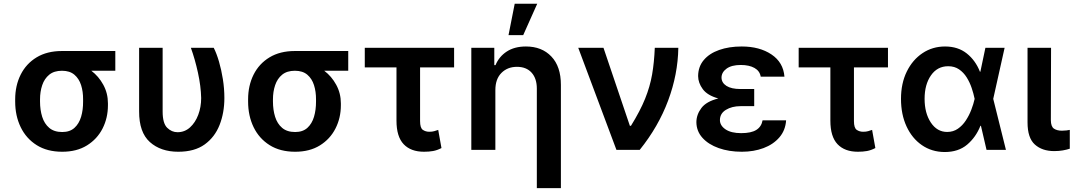

<svg xmlns="http://www.w3.org/2000/svg" viewBox="-20 -801 5742 1026"><path d="M61.1 -258.5V-269.9Q61.1 -343.4 90.4 -402Q119.7 -460.6 175.6 -494.5Q231.5 -528.4 311.1 -528.4H596.2V-422.9H468Q507.1 -393.5 532 -348Q556.8 -302.6 556.8 -248.6V-238.6Q556.8 -170.8 528.1 -114.3Q499.3 -57.9 444.8 -24Q390.3 9.9 312.5 9.9Q232.2 9.9 176.1 -25.4Q120 -60.7 90.6 -121.4Q61.1 -182.2 61.1 -258.5ZM193.9 -269.9V-258.5Q193.9 -214.1 205.4 -177Q217 -139.9 243.1 -117.7Q269.2 -95.5 312.5 -95.5Q353.3 -95.5 377.8 -117.7Q402.3 -139.9 413.4 -177Q424.4 -214.1 424 -258.5V-269.9Q424.4 -311.1 413.4 -345.9Q402.3 -380.7 377.5 -401.8Q352.6 -422.9 311.1 -422.9Q268.8 -422.9 243.1 -401.8Q217.3 -380.7 205.6 -345.9Q193.9 -311.1 193.9 -269.9Z M723.4 -545.5H849.1V-204.5Q849.1 -142.4 873.2 -118.4Q897.4 -94.5 928.6 -94.5Q967 -94.5 995.4 -120.2Q1023.8 -146 1039.4 -187.5Q1055 -229 1055 -277Q1053.6 -340.6 1037.8 -412.6Q1022 -484.7 1000 -545.5H1122.2Q1137.4 -515.6 1150.2 -471.9Q1163 -428.3 1171 -377.8Q1179 -327.4 1179 -277Q1179 -198.5 1153.4 -133.3Q1127.8 -68.2 1073.7 -29.1Q1019.5 9.9 932.5 9.9Q838.8 9.9 780.9 -41.9Q723 -93.8 723.4 -206Z M1305.8 -258.5V-269.9Q1305.8 -343.4 1335 -402Q1364.3 -460.6 1420.3 -494.5Q1476.2 -528.4 1555.8 -528.4H1840.9V-422.9H1712.7Q1751.8 -393.5 1776.6 -348Q1801.5 -302.6 1801.5 -248.6V-238.6Q1801.5 -170.8 1772.7 -114.3Q1744 -57.9 1689.5 -24Q1634.9 9.9 1557.2 9.9Q1476.9 9.9 1420.8 -25.4Q1364.7 -60.7 1335.2 -121.4Q1305.8 -182.2 1305.8 -258.5ZM1438.6 -269.9V-258.5Q1438.6 -214.1 1450.1 -177Q1461.6 -139.9 1487.7 -117.7Q1513.8 -95.5 1557.2 -95.5Q1598 -95.5 1622.5 -117.7Q1647 -139.9 1658 -177Q1669 -214.1 1668.7 -258.5V-269.9Q1669 -311.1 1658 -345.9Q1647 -380.7 1622.2 -401.8Q1597.3 -422.9 1555.8 -422.9Q1513.5 -422.9 1487.7 -401.8Q1462 -380.7 1450.3 -345.9Q1438.6 -311.1 1438.6 -269.9Z M2406.6 -545.5V-440.7H2224.8V-154.1Q2224.8 -117.2 2239.5 -107.1Q2254.3 -96.9 2274.1 -96.9Q2289.8 -96.9 2300.4 -100.1Q2311.1 -103.3 2321.7 -106.9L2339.1 -9.9Q2316.1 2.1 2294.4 6Q2272.7 9.9 2245.7 9.9Q2175.4 9.9 2137.1 -30.4Q2098.7 -70.7 2098.7 -156.2V-440.7H1929.3V-545.5Z M2627.1 -319.6V0H2498.6V-545.5H2621.4V-452.8H2627.8Q2646.7 -498.6 2688 -525.6Q2729.4 -552.6 2790.5 -552.6Q2875.4 -552.6 2926.3 -499.1Q2977.3 -445.7 2977.3 -347.3V204.5H2848.7V-327.4Q2848.7 -381.7 2820.7 -412.8Q2792.6 -443.9 2742.5 -443.9Q2692.1 -443.9 2659.6 -411.4Q2627.1 -378.9 2627.1 -319.6ZM2697.4 -613.3 2730.5 -781.2H2850.9L2775.9 -613.3Z M3274.1 0 3070 -545.5H3204.9L3345.9 -128.6H3351.6Q3400.9 -208.1 3427.2 -273.3Q3453.5 -338.4 3464.7 -403.1Q3475.9 -467.7 3479 -545.5H3604.8Q3602.6 -403.8 3550.4 -263.8Q3498.2 -123.9 3398.4 0Z M4010.3 -285.2V-233.7H3937.1Q3891.3 -233.7 3859.2 -214.1Q3827.1 -194.6 3827.1 -159.4Q3827.1 -130 3857.1 -109.7Q3887.1 -89.5 3940.7 -89.5Q3994 -89.5 4021.5 -106.7Q4049 -123.9 4055 -158H4180.8Q4177.2 -104.4 4144.7 -66.8Q4112.2 -29.1 4060 -9.6Q4007.8 9.9 3944.2 9.9Q3875.4 9.9 3820.5 -9.6Q3765.6 -29.1 3733.7 -64.6Q3701.7 -100.1 3701.3 -148.4Q3701.7 -188.9 3728.2 -223.9Q3754.6 -258.9 3818.5 -274.9Q3759.9 -291.2 3735.4 -324.8Q3710.9 -358.3 3710.6 -394.2Q3710.9 -444.6 3740.6 -479.9Q3770.2 -515.3 3822.8 -533.9Q3875.4 -552.6 3943.5 -552.6Q4039.1 -552.6 4102.5 -510.1Q4165.8 -467.7 4171.9 -391.3H4045.1Q4040.1 -421.9 4011.7 -437.9Q3983.3 -453.8 3938.2 -453.8Q3889.6 -453.8 3862.7 -434.3Q3835.9 -414.8 3835.6 -386.4Q3835.9 -358.7 3862 -342Q3888.1 -325.3 3937.1 -325.3H4010.3Z M4725.1 -545.5V-440.7H4543.3V-154.1Q4543.3 -117.2 4558.1 -107.1Q4572.8 -96.9 4592.7 -96.9Q4608.3 -96.9 4619 -100.1Q4629.6 -103.3 4640.3 -106.9L4657.7 -9.9Q4634.6 2.1 4612.9 6Q4591.3 9.9 4564.3 9.9Q4494 9.9 4455.6 -30.4Q4417.3 -70.7 4417.3 -156.2V-440.7H4247.9V-545.5Z M5027 11.4Q4958.5 10.7 4906.1 -25.6Q4853.7 -61.8 4824.2 -125.7Q4794.7 -189.6 4794.7 -272.7Q4794.7 -355.5 4825.6 -418.5Q4856.5 -481.5 4909.8 -517Q4963.1 -552.6 5030.2 -552.6Q5099.4 -552.6 5146.1 -515.4Q5192.8 -478.3 5216.6 -417.6H5218.8L5245.7 -545.5H5348.4L5287.6 -272.7L5355.5 0H5251.8L5221.9 -128.6H5219.1Q5195.3 -68.2 5148.3 -28.2Q5101.2 11.7 5027 11.4ZM5188.2 -272.7 5187.9 -274.1Q5182.5 -300.8 5172.4 -330.8Q5162.3 -360.8 5145.8 -387.3Q5129.3 -413.7 5104.9 -430.4Q5080.6 -447.1 5046.9 -447.1Q4989 -447.1 4954.9 -398.3Q4920.8 -349.4 4920.8 -273.1Q4920.8 -196.4 4954.2 -146.1Q4987.6 -95.9 5041.5 -95.9Q5073.9 -95.9 5098.7 -113.1Q5123.6 -130.3 5141.3 -157.5Q5159.1 -184.7 5170.6 -215Q5182.2 -245.4 5187.9 -271.3Z M5470.9 -545.5H5596.6L5595.5 -158.7Q5595.9 -124.3 5612.2 -113.5Q5628.6 -102.6 5654.5 -102.6Q5667.6 -102.6 5678.6 -104Q5689.6 -105.5 5696.7 -106.9V-6.4Q5680.8 -1.1 5659.6 2.7Q5638.5 6.4 5613.3 6.4Q5549 6.4 5509.9 -28.8Q5470.9 -63.9 5470.9 -147Z"/></svg>

Font: Inter Zeller Semi Bold
Style: Regular
Weight: 600
Designer: Rasmus Andersson; Joe Bland
Foundry: zeller
Version: Version 3.015;git-dec3a8cb1